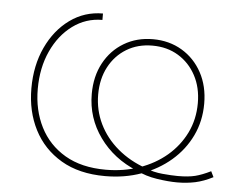

<svg xmlns="http://www.w3.org/2000/svg" viewBox="-45 -607 834 671"><g transform="rotate(5 372.0 -271.5)"><path d="M346.7 11.7Q255.4 11.7 192.1 -25.6Q128.9 -63 96.2 -127Q63.5 -190.9 63.5 -271.5Q63.5 -352.1 93.3 -415.8Q123 -479.5 174.3 -516.6Q225.6 -553.7 290 -553.7V-531.2Q232.4 -531.2 186 -497.1Q139.6 -462.9 112.8 -404.3Q85.9 -345.7 85.9 -271.5Q85.9 -197.3 115.7 -138.2Q145.5 -79.1 203.6 -44.9Q261.7 -10.7 346.7 -10.7Q409.7 -10.7 464.4 -29.8Q519 -48.8 560.1 -83.7Q601.1 -118.7 624.3 -166Q647.5 -213.4 647.5 -270.5Q647.5 -325.2 625 -367.2Q602.5 -409.2 563.2 -433.1Q523.9 -457 472.2 -457Q420.9 -457 381.6 -433.1Q342.3 -409.2 320.1 -367.2Q297.9 -325.2 297.9 -270.5Q297.9 -215.8 321 -168Q344.2 -120.1 387 -84Q429.7 -47.9 487.8 -27.8Q513.7 -16.6 546.1 -13.7Q578.6 -10.7 599.6 -10.7Q636.7 -10.7 660.4 -16.6Q684.1 -22.5 714.8 -37.6L724.6 -17.6Q692.4 -1 662.6 5.4Q632.8 11.7 599.6 11.7Q568.8 11.7 528.6 5.6Q488.3 -0.5 455.6 -17.1Q373 -50.8 324.2 -118.7Q275.4 -186.5 275.4 -270.5Q275.4 -332 300.8 -379.2Q326.2 -426.3 370.8 -452.9Q415.5 -479.5 472.2 -479.5Q529.3 -479.5 574 -452.9Q618.7 -426.3 644.3 -379.2Q669.9 -332 669.9 -270.5Q669.9 -209.5 645.3 -158Q620.6 -106.4 576.4 -68.4Q532.2 -30.3 473.6 -9.3Q415 11.7 346.7 11.7Z"/></g></svg>

Font: Inter Thin
Style: Regular
Weight: 250
Designer: Rasmus Andersson
Foundry: rsms
Version: Version 4.001;git-66647c0bb